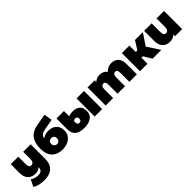

<svg xmlns="http://www.w3.org/2000/svg" viewBox="314 -2337 4094 4094"><g transform="rotate(-45 2361.0 -290.0)"><path d="M648 -547V-109Q648 47 561.5 125.5Q475 204 317 204Q236 204 165.5 186.5Q95 169 45 136L121 -18Q153 6 201.5 21Q250 36 294 36Q361 36 391.5 7Q422 -22 422 -78V-82Q363 -30 278 -30Q174 -30 111 -93.5Q48 -157 48 -285V-547H274V-324Q274 -268 292 -244Q310 -220 345 -220Q378 -220 400 -246.5Q422 -273 422 -330V-547Z M1367 -242Q1367 -165 1325.5 -106.5Q1284 -48 1212 -16Q1140 16 1051 16Q905 16 815.5 -71Q726 -158 726 -339Q726 -680 1030 -735L1302 -784L1332 -599L1102 -558Q1021 -544 985.5 -515Q950 -486 942 -430Q1012 -486 1112 -486Q1233 -486 1300 -421Q1367 -356 1367 -242ZM1137 -243Q1137 -285 1113.5 -308Q1090 -331 1051 -331Q1011 -331 987 -307.5Q963 -284 963 -242Q963 -202 987.5 -176.5Q1012 -151 1051 -151Q1092 -151 1114.5 -178Q1137 -205 1137 -243Z M1426 -221V-547H1651V-386Q1699 -410 1781 -410Q1882 -410 1940 -359.5Q1998 -309 1998 -205Q1998 -94 1920.5 -38Q1843 18 1710 18Q1566 18 1496 -41.5Q1426 -101 1426 -221ZM2031 -547H2256V0H2031ZM1768 -201Q1768 -231 1753.5 -248Q1739 -265 1712 -265Q1673 -265 1651 -241V-200Q1651 -169 1665.5 -151.5Q1680 -134 1709 -134Q1768 -134 1768 -201Z M3304 -312V0H3078V-273Q3078 -367 3017 -367Q2985 -367 2965.5 -343Q2946 -319 2946 -267V0H2720V-273Q2720 -367 2659 -367Q2627 -367 2607.5 -343Q2588 -319 2588 -267V0H2362V-547H2577V-496Q2638 -557 2732 -557Q2787 -557 2831 -536.5Q2875 -516 2903 -474Q2936 -514 2983 -535.5Q3030 -557 3086 -557Q3185 -557 3244.5 -496Q3304 -435 3304 -312Z M3667 -182H3624V0H3398V-547H3624V-355H3673L3793 -547H4031L3855 -285L4042 0H3776Z M4669 -547V0H4454V-52Q4424 -21 4384 -5.5Q4344 10 4299 10Q4195 10 4132 -53.5Q4069 -117 4069 -245V-547H4295V-284Q4295 -228 4313 -204Q4331 -180 4366 -180Q4399 -180 4421 -206.5Q4443 -233 4443 -290V-547Z"/></g></svg>

Font: Montserrat Alternates Black
Style: Regular
Weight: 900
Designer: Julieta Ulanovsky
Foundry: Julieta Ulanovsky
Version: Version 7.200